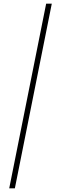

<svg xmlns="http://www.w3.org/2000/svg" viewBox="-20 -820 330 1040"><path d="M30 200 230 -800H260.5L60.5 200Z"/></svg>

Font: Big Shoulders Display Thin ExtraLight
Style: Regular
Weight: 250
Version: Version 2.002